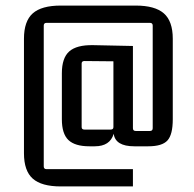

<svg xmlns="http://www.w3.org/2000/svg" viewBox="-20 -622 695 689"><path d="M457 47H198Q129 47 97.5 19Q66 -9 66 -72V-483Q66 -546 97.5 -574Q129 -602 198 -602H467Q536 -602 568 -574Q600 -546 600 -483V-194Q600 -139 581 -118Q562 -97 512 -97H462Q394 -97 388 -142Q375 -97 320 -97H301Q249 -97 225.5 -119.5Q202 -142 202 -194V-359Q202 -414 228.5 -437.5Q255 -461 314 -460L457 -457V-162Q457 -152 467 -152H518Q528 -152 528 -162V-530Q528 -540 518 -540H147Q137 -540 137 -530V-25Q137 -15 147 -15H457ZM273 -166Q273 -157 283 -157H377Q387 -157 387 -166V-402L283 -403Q273 -403 273 -394Z"/></svg>

Font: Gemunu Libre Medium
Style: Regular
Weight: 500
Designer: Puspanada Ekanayake, Sola Matas, Pathum Egodawatta, Kosala Senevirathne
Foundry: mooniak
Version: Version 1.100